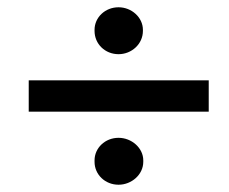

<svg xmlns="http://www.w3.org/2000/svg" viewBox="-20 -589 631 528"><path d="M59 -282H554V-368H59ZM306 -81C342 -81 374 -109 374 -144V-148C374 -182 342 -210 306 -210C269 -210 240 -182 240 -148V-144C240 -109 269 -81 306 -81ZM306 -440C342 -440 373 -468 373 -504V-507C373 -541 342 -569 306 -569C269 -569 240 -541 240 -507V-504C240 -468 269 -440 306 -440Z"/></svg>

Font: Fixel Display 20240404 Medium
Style: Italic
Weight: 500
Italic angle: -10°
Designer: AlfaBravo + MacPaw
Foundry: Kyrylo Tkachov, Marchela Mozhyna, Serhii Makarenko, Maria Weinstein, Zakhar Kryvoshyya
Version: Version 1.211;Glyphs 3.2 (3225)